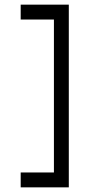

<svg xmlns="http://www.w3.org/2000/svg" viewBox="-20 -766 404 826"><path d="M69 40V-24H212V-682H69V-746H276V40Z"/></svg>

Font: Lineal Light
Style: Regular
Weight: 300
Designer: Created by Frank Adebiaye with contributions from Anton Moglia & Ariel Martín Pérez
Created by Frank ADEBIAYE with FontF
Foundry: Velvetyne Type Foundry
Version: Version 2.000